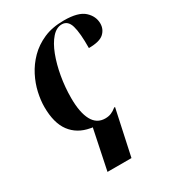

<svg xmlns="http://www.w3.org/2000/svg" viewBox="-190 -645 882 985"><g transform="rotate(-30 251.0 -152.5)"><path d="M201 4Q197 4 193.5 3.5Q190 3 187 2Q116 -11 77 -63Q38 -115 38 -210Q38 -249 48 -294Q58 -339 80.5 -383Q103 -427 139 -463.5Q175 -500 226 -522.5Q277 -545 346 -545Q431 -545 466 -513Q501 -481 501 -438Q501 -404 476 -381Q451 -358 387 -358Q388 -447 375.5 -490Q363 -533 327 -533Q295 -533 268 -502.5Q241 -472 221.5 -421Q202 -370 191 -307.5Q180 -245 180 -181Q180 -95 205 -49Q230 -3 280 -3Q300 -3 315.5 -9.5Q331 -16 347 -29H352L294 240H152Z"/></g></svg>

Font: Noto Serif Display SemiCondensed
Style: Bold Italic
Weight: 700
Width: 4
Italic angle: -12°
Designer: Monotype Design Team
Foundry: Monotype Imaging Inc.
Version: Version 2.009